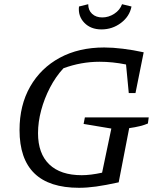

<svg xmlns="http://www.w3.org/2000/svg" viewBox="-20 -885 752 914"><path d="M356 9Q73 9 73 -266Q73 -384 123.5 -472.5Q174 -561 264.5 -610Q355 -659 476 -659Q516 -659 565 -653Q614 -647 664 -636L625 -442H593L580 -578Q516 -591 454 -591Q366 -591 282 -560Q245 -520 218 -468Q191 -416 176 -360Q161 -304 161 -251Q161 -154 214.5 -102.5Q268 -51 369 -51Q411 -51 466 -63L510 -273L378 -295L384 -326H688L684 -297Q652 -283 595 -275L545 -17Q481 -3 437.5 3Q394 9 356 9ZM463 -745Q412 -745 381.5 -776.5Q351 -808 356 -854L400 -865Q400 -836 418.5 -819Q437 -802 467 -802Q497 -802 524 -819.5Q551 -837 561 -865L606 -854Q597 -807 556 -776Q515 -745 463 -745Z"/></svg>

Font: Piazzolla
Style: Italic
Weight: 400
Italic angle: -11.3°
Designer: Juan Pablo del Peral
Foundry: Huerta Tipografica
Version: Version 1.330